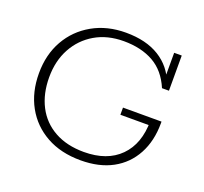

<svg xmlns="http://www.w3.org/2000/svg" viewBox="-108 -720 910 857"><g transform="rotate(20 347.0 -291.5)"><path d="M355 11Q261 11 192 -27.5Q123 -66 85.5 -134Q48 -202 48 -291Q48 -380 86.5 -448Q125 -516 194 -555Q263 -594 352 -594Q448 -594 511 -555Q574 -516 600 -445L584 -449V-583H620V-416H587Q556 -489 497.5 -522Q439 -555 356 -555Q278 -555 220 -521Q162 -487 129.5 -427.5Q97 -368 97 -290Q97 -212 127.5 -153Q158 -94 216.5 -61.5Q275 -29 356 -29Q466 -29 527 -90.5Q588 -152 588 -261L606 -241H453V-275H636V-267Q636 -183 602 -120Q568 -57 505.5 -23Q443 11 355 11Z"/></g></svg>

Font: Rokkitt ExtraLight
Style: Regular
Weight: 250
Version: Version 3.103